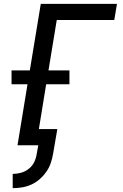

<svg xmlns="http://www.w3.org/2000/svg" viewBox="-20 -755 640 998"><path d="M46 223V149Q67 149 89 143Q111 137 129.5 122.5Q148 108 158 87Q168 66 171 44L179 0H71L123 -317H40V-389H135L192 -735H588L574 -651H275L232 -389H341V-317H220L182 -84H278L256 44Q252 68 244 92Q236 116 221 137.5Q206 159 186 176.5Q166 194 142.5 204.5Q119 215 94.5 219Q70 223 46 223Z"/></svg>

Font: Iosevka Medium Extended
Style: Italic
Weight: 500
Width: 7
Italic angle: -9°
Monospace: yes
Designer: Belleve Invis
Foundry: Belleve Invis
Version: Version 32.5.0; ttfautohint (v1.8.4)